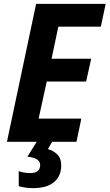

<svg xmlns="http://www.w3.org/2000/svg" viewBox="-20 -734 567 994"><path d="M16 0 167 -714H527L502 -596H282L247 -430H452L426 -312H222L180 -120H401L376 0ZM151 240Q129 240 110 237Q91 234 77 230V152Q87 156 103 159Q119 162 136 162Q188 162 188 120Q188 103 172.5 92Q157 81 122 77L170 0H250L228 38Q257 46 277 66Q297 86 297 122Q297 177 260 208.5Q223 240 151 240Z"/></svg>

Font: Noto Sans SemiCondensed
Style: Bold Italic
Weight: 700
Width: 4
Italic angle: -12°
Designer: Monotype Design Team
Foundry: Monotype Imaging Inc.
Version: Version 2.013; ttfautohint (v1.8.4.7-5d5b)